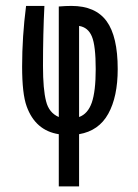

<svg xmlns="http://www.w3.org/2000/svg" viewBox="-20 -458 478 665"><path d="M253.9 6.8V187.5H183.6V6.8Q102.5 -5.9 72.3 -89.8Q56.6 -132.8 56.6 -227.5Q56.6 -331.1 70.3 -437.5H133.8Q128.9 -340.8 128.9 -229.5Q128.9 -148.4 139.6 -107.4Q149.4 -67.4 183.6 -52.7V-435.5Q207 -437.5 227.5 -437.5Q310.5 -437.5 349.1 -384.8Q387.7 -332 387.7 -218.8Q387.7 -123 355 -64Q322.3 -4.9 253.9 6.8ZM311.5 -218.8Q311.5 -299.8 298.3 -331.5Q285.2 -363.3 253.9 -368.2V-52.7Q284.2 -63.5 297.9 -102.5Q311.5 -141.6 311.5 -218.8Z"/></svg>

Font: Sudo
Style: Bold
Weight: 700
Monospace: yes
Designer: Jens Kutilek
Foundry: Jens Kutilek
Version: Version 0.040